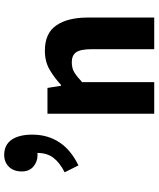

<svg xmlns="http://www.w3.org/2000/svg" viewBox="58 -794 737 892"><g transform="rotate(-90 426.0 -348.5)"><path d="M343 0V-496H463L473 -433H477Q509 -463 547 -485.5Q585 -508 636 -508Q717 -508 753.5 -455Q790 -402 790 -308V0H643V-289Q643 -343 628.5 -363Q614 -383 582 -383Q554 -383 534 -370.5Q514 -358 490 -335V0ZM103 -352 71 -416Q116 -439 138.5 -468.5Q161 -498 161 -543Q158 -542 152 -542Q120 -542 97.5 -561.5Q75 -581 75 -615Q75 -653 96.5 -675Q118 -697 152 -697Q198 -697 222 -663Q246 -629 246 -566Q246 -495 210.5 -441Q175 -387 103 -352Z"/></g></svg>

Font: Font
Style: ¶
Weight: 700
Designer: Paul D. Hunt
Foundry: Adobe Systems Incorporated
Version: Version 3.000